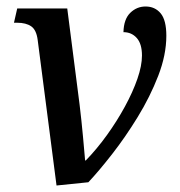

<svg xmlns="http://www.w3.org/2000/svg" viewBox="-20 -562 555 591"><path d="M96 -439Q92 -470 76 -481Q60 -492 33 -492H23L33 -536H187L225 -240Q231 -190 235.5 -141Q240 -92 242 -68H244Q278 -103 309 -146Q340 -189 364.5 -234Q389 -279 403 -319.5Q417 -360 417 -391Q417 -427 401 -445Q385 -463 360 -463Q361 -503 381 -522.5Q401 -542 428 -542Q457 -542 474.5 -521Q492 -500 492 -452Q492 -393 467 -328.5Q442 -264 404 -202Q366 -140 325 -87.5Q284 -35 252 -1L154 9Z"/></svg>

Font: Noto Serif SemiCondensed Medium
Style: Italic
Weight: 500
Width: 4
Italic angle: -12°
Designer: Monotype Design Team
Foundry: Monotype Imaging Inc.
Version: Version 2.013